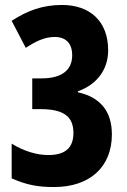

<svg xmlns="http://www.w3.org/2000/svg" viewBox="-20 -744 510 774"><path d="M198 10C342 10 431 -71 431 -202C431 -296 384 -352 294 -372V-376C373 -404 416 -466 416 -541C416 -660 341 -724 230 -724C151 -724 90 -701 27 -660L84 -551C123 -577 160 -595 200 -595C246 -595 271 -569 271 -521C271 -462 230 -428 147 -428H110V-304H145C238 -304 276 -273 276 -208C276 -149 244 -119 175 -119C129 -119 77 -134 27 -165V-25C88 2 134 10 198 10Z"/></svg>

Font: Noto Sans Devanagari ExtraCondensed ExtraBold
Style: Regular
Weight: 800
Width: 2
Designer: Jelle Bosma - Monotype Design Team
Foundry: Monotype Imaging Inc.
Version: Version 2.004